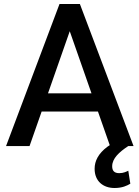

<svg xmlns="http://www.w3.org/2000/svg" viewBox="-20 -731 698 961"><path d="M277.8 -710.9 10.3 0H127.9L188.5 -172.9H470.2L529.3 -4.4C524.9 -2 521 1 517.6 3.4C471.7 37.6 453.6 75.2 453.6 113.8C453.6 176.3 496.6 210 553.2 210C592.3 210 616.2 198.2 632.3 188.5L622.1 123.5C612.8 127.9 598.1 135.7 577.1 135.7C550.3 135.7 541.5 122.1 541.5 101.1C541.5 62 576.7 29.8 622.1 0H648.4L379.9 -710.9ZM220.2 -263.7 329.1 -574.7 438 -263.7Z"/></svg>

Font: Bert Sans Medium
Style: Regular
Weight: 500
Designer: Christian Robertson (Google), Cristiano Sobral
Foundry: Google, Cristiano Sobral
Version: Version 3.101